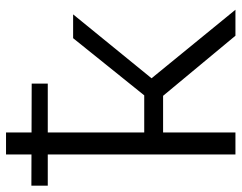

<svg xmlns="http://www.w3.org/2000/svg" viewBox="-100 -682 782 621"><g transform="rotate(-90 290.5 -371.0)"><path d="M1 -607V-660L331 -659V-607ZM486 0 270 -260 329 -295 570 0ZM102 0V-742H173V0ZM151 -234V-295H319V-234ZM335 -255 269 -265 478 -525H555Z"/></g></svg>

Font: MOST Montserrat
Style: Regular
Weight: 400
Designer: Julieta Ulanovsky
Foundry: Julieta Ulanovsky
Version: Version 8.000;March 11, 2024;FontCreator 15.0.0.2926 64-bit